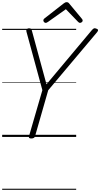

<svg xmlns="http://www.w3.org/2000/svg" viewBox="-20 -1264 925 1772"><path d="M268 14Q242 14 247 -5L371 -432L224 -972Q220 -987 226.5 -994.5Q233 -1002 246 -1003Q261 -1003 266 -998Q271 -993 274 -982L409 -486L826 -984Q838 -998 846.5 -1002Q855 -1006 868 -1000Q881 -997 884 -988.5Q887 -980 877 -968L425 -431L303 -5Q297 14 268 14ZM401 -1053Q393 -1053 386.5 -1060.5Q380 -1068 380 -1075Q380 -1081 382 -1084.5Q384 -1088 388 -1092L566 -1231Q575 -1238 581.5 -1241Q588 -1244 596 -1244Q603 -1244 609 -1240.5Q615 -1237 620 -1230L737 -1089Q740 -1086 741.5 -1081.5Q743 -1077 743 -1074Q743 -1065 734.5 -1059Q726 -1053 719 -1053Q713 -1053 708.5 -1056Q704 -1059 700 -1063L588 -1179L423 -1062Q416 -1058 411.5 -1055.5Q407 -1053 401 -1053ZM0 478H683V488H0ZM0 -20H683V0H0ZM0 -505H683V-500H0ZM0 -998H683V-988H0Z"/></svg>

Font: Playwrite AU SA Guides
Style: Regular
Weight: 400
Designer: Veronika Burian, José Scaglione
Foundry: TypeTogether
Version: Version 1.003